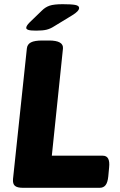

<svg xmlns="http://www.w3.org/2000/svg" viewBox="-20 -895 572 915"><path d="M89 0Q62 0 51 -9.5Q40 -19 42 -42L108 -664Q110 -684 127.5 -693Q145 -702 182 -702H213Q284 -702 280 -663L227 -153H470Q506 -153 500 -97L496 -54Q493 -25 483 -12.5Q473 0 455 0ZM152 -749Q125 -749 115 -752.5Q105 -756 105 -762Q105 -772 121 -788L180 -845Q196 -861 216.5 -868Q237 -875 279 -875Q320 -875 338.5 -871.5Q357 -868 357 -857Q357 -842 324 -822L237 -769Q220 -758 202 -753.5Q184 -749 152 -749Z"/></svg>

Font: Asap Semi Expanded Semi Expanded ExtraBold
Style: Italic
Weight: 800
Width: 6
Italic angle: -6°
Designer: Pablo Cosgaya
Foundry: Omnibus-Type
Version: Version 3.001; ttfautohint (v1.8.4.7-5d5b)